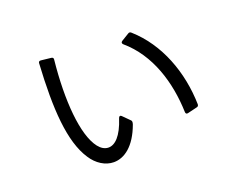

<svg xmlns="http://www.w3.org/2000/svg" viewBox="-99 -771 1198 961"><g transform="rotate(-20 500.0 -291.0)"><path d="M243 -61C271 -17 315 11 360 11C416 11 475 -30 513 -134C517 -146 516 -153 511 -157L475 -193C469 -199 462 -197 459 -187C431 -100 394 -67 360 -67C340 -67 322 -78 307 -97C247 -174 232 -363 254 -574C255 -581 252 -586 244 -587L190 -593C182 -594 177 -590 177 -582C163 -343 174 -165 243 -61ZM842 -105C849 -106 853 -111 853 -118C849 -290 787 -459 664 -568C659 -573 653 -574 647 -570L606 -545C599 -540 599 -534 605 -528C726 -425 774 -262 779 -104C779 -95 784 -91 792 -93Z"/></g></svg>

Font: LINE Seed JP_OTF Regular
Style: Regular
Weight: 400
Designer: LY Corporation & Fontrix & Fontworks
Version: Version 1.002